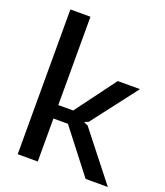

<svg xmlns="http://www.w3.org/2000/svg" viewBox="-147 -907 867 1007"><g transform="rotate(20 287.0 -404.0)"><path d="M71 -808H183V-315H266L433 -540H557L363 -287L343 -279V-276L364 -267L574 0H450L264 -240H183V0H71Z"/></g></svg>

Font: Encode Sans Normal
Style: Medium
Weight: 500
Designer: Pablo Impallari, Andres Torresi
Foundry: Pablo Impallari, Andres Torresi
Version: Version 1.000; ttfautohint (v1.00) -l 8 -r 50 -G 200 -x 14 -